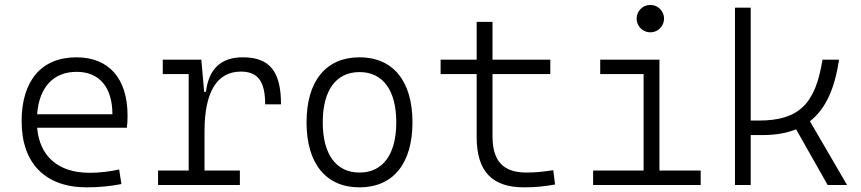

<svg xmlns="http://www.w3.org/2000/svg" viewBox="-20 -764 3556 793"><path d="M338.4 9.8C384.8 9.8 436 5.4 481.4 -3.9L472.2 -64C432.6 -55.2 388.7 -50.3 350.1 -50.3C221.2 -50.3 144 -117.2 133.3 -236.3H503.9C505.9 -250 506.8 -268.1 506.8 -287.1C506.8 -440.4 429.2 -527.3 295.4 -527.3C151.9 -527.3 69.3 -431.2 69.3 -263.7C69.3 -89.4 167 9.8 338.4 9.8ZM133.3 -292C141.6 -403.3 200.2 -467.3 296.4 -467.3C390.1 -467.3 444.3 -403.8 444.3 -292Z M824.7 -222.7C824.7 -379.4 873.5 -468.3 974.6 -468.3C1044.9 -468.3 1075.2 -428.2 1075.2 -333H1140.6C1140.6 -469.7 1093.3 -527.3 982.9 -527.3C893.1 -527.3 842.3 -480 830.6 -384.8H823.2L811.5 -517.6H652.3V-458H759.3V-59.6H632.8V0H970.7V-59.6H824.7Z M1464.8 9.8C1603 9.8 1683.6 -87.9 1683.6 -258.8C1683.6 -429.7 1603 -527.3 1464.8 -527.3C1326.7 -527.3 1246.1 -429.7 1246.1 -258.8C1246.1 -87.9 1326.7 9.8 1464.8 9.8ZM1464.8 -51.3C1368.2 -51.3 1313 -126.5 1313 -258.8C1313 -391.1 1368.2 -466.3 1464.8 -466.3C1561.5 -466.3 1616.7 -391.1 1616.7 -258.8C1616.7 -126.5 1561.5 -51.3 1464.8 -51.3Z M2144.5 9.8C2190.4 9.8 2229 5.9 2272.5 -2L2265.1 -61C2226.1 -55.2 2191.9 -51.3 2154.3 -51.3C2058.6 -51.3 2014.2 -99.1 2014.2 -200.2V-458H2252.9V-517.6H2014.2V-673.8H1948.7V-517.6H1799.8V-458H1948.7V-198.7C1948.7 -57.1 2011.2 9.8 2144.5 9.8Z M2429.7 0H2874V-59.6H2703.6V-517.6H2459V-458H2638.2V-59.6H2429.7ZM2666 -630.4C2697.3 -630.4 2722.7 -655.8 2722.7 -687C2722.7 -718.3 2697.3 -743.7 2666 -743.7C2634.8 -743.7 2609.4 -718.3 2609.4 -687C2609.4 -655.8 2634.8 -630.4 2666 -630.4Z M3015.6 0H3080.6V-206.1H3128.4C3182.1 -206.1 3228.5 -213.9 3268.1 -230L3398.4 0H3478.5L3325.2 -263.2C3389.2 -313 3427.7 -396.5 3445.3 -517.6H3377C3348.1 -333.5 3278.8 -266.1 3113.8 -266.1H3080.6V-732.4H3015.6Z"/></svg>

Font: Cascadia Mono NF Light
Style: Regular
Weight: 300
Monospace: yes
Designer: Aaron Bell
Foundry: Saja Typeworks
Version: Version 2404.023